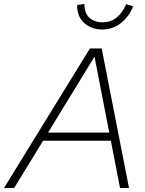

<svg xmlns="http://www.w3.org/2000/svg" viewBox="-64 -943 726 963"><path d="M-44 0 387 -700H446L583 0H538L492 -237H152L7 0ZM177 -278H484L410 -659ZM448 -795Q395 -795 358.5 -827.5Q322 -860 323 -918L359 -923Q360 -875 385.5 -853Q411 -831 451 -831Q529 -831 569 -922L604 -911Q582 -858 541.5 -826.5Q501 -795 448 -795Z"/></svg>

Font: Red Hat Display VF
Style: Italic
Weight: 300
Italic angle: -12°
Designer: Pentagram, MCKL
Foundry: Pentagram, MCKL
Version: Version 1.023